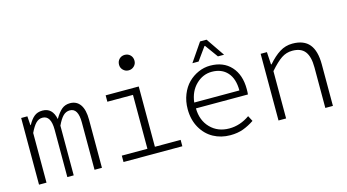

<svg xmlns="http://www.w3.org/2000/svg" viewBox="-84 -1084 2566 1418"><g transform="rotate(-15 1199.0 -374.5)"><path d="M68.8 0V-509.8H116.2L121.1 -440.9H124Q145.5 -481 170.7 -501.5Q195.8 -522 233.9 -522Q310.1 -522 328.1 -432.1Q355 -478.5 381.1 -500.2Q407.2 -522 444.8 -522Q495.1 -522 522.5 -482.9Q549.8 -443.8 549.8 -368.2V0H493.2V-361.8Q493.2 -471.2 430.2 -471.2Q400.4 -471.2 378.4 -449.5Q356.4 -427.7 334 -379.9V0H285.2V-361.8Q285.2 -471.2 220.2 -471.2Q191.9 -471.2 170.2 -449.2Q148.4 -427.2 126 -379.9V0Z M868.7 -702.1Q868.7 -728.5 885.7 -745.4Q902.8 -762.2 927.7 -762.2Q952.6 -762.2 969.7 -745.4Q986.8 -728.5 986.8 -702.1Q986.8 -677.7 969.5 -660.9Q952.1 -644 927.7 -644Q903.3 -644 886 -660.9Q868.7 -677.7 868.7 -702.1ZM714.8 0V-48.8H910.6V-460.9H714.8V-509.8H967.8V-48.8H1164.6V0Z M1395 -573.2 1491.2 -713.9H1541L1637.2 -573.2H1590.3L1518.1 -672.9H1514.2L1442.4 -573.2ZM1529.3 13.2Q1458.5 13.2 1400.9 -18.3Q1343.3 -49.8 1308.3 -111.3Q1273.4 -172.9 1273.4 -253.9Q1273.4 -314 1293.9 -365.2Q1314.5 -416.5 1348.4 -450.2Q1382.3 -483.9 1425.8 -502.9Q1469.2 -522 1516.1 -522Q1616.7 -522 1675 -458.3Q1733.4 -394.5 1733.4 -285.2Q1733.4 -257.3 1731.4 -244.1H1334Q1335 -152.3 1390.9 -94.7Q1446.8 -37.1 1535.2 -37.1Q1617.7 -37.1 1691.4 -88.9L1713.4 -46.9Q1671.9 -19 1628.7 -2.9Q1585.4 13.2 1529.3 13.2ZM1333 -289.1H1678.2Q1678.2 -378.4 1635 -426.8Q1591.8 -475.1 1516.1 -475.1Q1447.8 -475.1 1395.3 -424.1Q1342.8 -373 1333 -289.1Z M1899.9 0V-509.8H1947.8L1953.6 -414.1H1958Q2002.9 -466.3 2047.4 -494.1Q2091.8 -522 2145 -522Q2232.4 -522 2274.2 -471.4Q2315.9 -420.9 2315.9 -317.9V0H2257.8V-310.1Q2257.8 -392.1 2227.5 -431.6Q2197.3 -471.2 2130.9 -471.2Q2085 -471.2 2047.4 -446Q2009.8 -420.9 1958 -361.8V0Z"/></g></svg>

Font: Office Code Pro Light
Style: Regular
Weight: 300
Designer: Nathan Rutzky & Paul D. Hunt
Foundry: Adobe Systems Incorporated
Version: Version 1.004;PS 001.004;hotconv 1.0.70;makeotf.lib2.5.58329